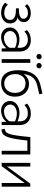

<svg xmlns="http://www.w3.org/2000/svg" viewBox="1329 -2110 791 3489"><g transform="rotate(90 1724.5 -365.5)"><path d="M56 -461Q85 -497 128.5 -513.5Q172 -530 223 -530Q252 -530 280 -522.5Q308 -515 331 -499Q354 -483 368 -460Q382 -437 382 -405Q382 -361 358.5 -329.5Q335 -298 290 -290Q346 -282 376 -245Q406 -208 406 -151Q406 -112 389.5 -81.5Q373 -51 346 -31Q319 -11 284.5 -0.5Q250 10 213 10Q162 10 112 -8Q62 -26 29 -66L67 -113Q90 -80 131.5 -63.5Q173 -47 216 -47Q240 -47 263 -53.5Q286 -60 303.5 -73Q321 -86 331.5 -106Q342 -126 342 -152Q342 -191 321.5 -212.5Q301 -234 269.5 -244.5Q238 -255 201 -257.5Q164 -260 131 -260V-313Q158 -313 191.5 -314.5Q225 -316 253.5 -324.5Q282 -333 301.5 -350.5Q321 -368 321 -400Q321 -419 311.5 -433.5Q302 -448 287 -458Q272 -468 254 -473Q236 -478 219 -478Q176 -478 144.5 -463.5Q113 -449 90 -422Z M650 10Q615 10 584 -2Q553 -14 529.5 -35Q506 -56 492.5 -86Q479 -116 479 -152Q479 -195 498.5 -227.5Q518 -260 548.5 -281.5Q579 -303 617.5 -313.5Q656 -324 695 -324Q733 -324 773.5 -314.5Q814 -305 849 -287V-329Q849 -398 810.5 -437Q772 -476 702 -476Q656 -476 622.5 -461.5Q589 -447 552 -414L526 -462Q570 -499 611.5 -514.5Q653 -530 707 -530Q805 -530 861 -476Q917 -422 917 -323V0H860L858 -87Q820 -38 765 -14Q710 10 650 10ZM666 -42Q767 -42 831 -118Q839 -127 844 -136Q849 -145 849 -157V-242Q814 -259 777.5 -267.5Q741 -276 704 -276Q677 -276 648.5 -268.5Q620 -261 597 -246.5Q574 -232 559 -209.5Q544 -187 544 -157Q544 -132 554 -110.5Q564 -89 580.5 -74Q597 -59 619.5 -50.5Q642 -42 666 -42Z M1055 0V-521H1123V0ZM1057 -680Q1057 -660 1042.5 -646Q1028 -632 1008 -632Q988 -632 973.5 -645.5Q959 -659 959 -679Q959 -699 973.5 -713Q988 -727 1008 -727Q1028 -727 1042.5 -713.5Q1057 -700 1057 -680ZM1222 -680Q1222 -660 1207.5 -646Q1193 -632 1173 -632Q1153 -632 1138.5 -645.5Q1124 -659 1124 -679Q1124 -699 1138.5 -713Q1153 -727 1173 -727Q1193 -727 1207.5 -713.5Q1222 -700 1222 -680Z M1529 -645Q1441 -625 1389.5 -565.5Q1338 -506 1325 -397Q1356 -445 1402 -471Q1448 -497 1508 -497Q1559 -497 1601 -478Q1643 -459 1673.5 -425.5Q1704 -392 1720.5 -345Q1737 -298 1737 -242Q1737 -186 1720 -139.5Q1703 -93 1671 -60Q1639 -27 1593.5 -8.5Q1548 10 1491 10Q1376 10 1316 -71Q1256 -152 1256 -301Q1256 -392 1274.5 -461Q1293 -530 1327.5 -579.5Q1362 -629 1412 -659.5Q1462 -690 1525 -705L1681 -741L1694 -684ZM1326 -245Q1326 -203 1338 -166.5Q1350 -130 1372.5 -103.5Q1395 -77 1426.5 -62Q1458 -47 1497 -47Q1536 -47 1567.5 -61.5Q1599 -76 1621.5 -102Q1644 -128 1656 -163.5Q1668 -199 1668 -241Q1668 -330 1621 -382Q1574 -434 1494 -434Q1457 -434 1426 -421Q1395 -408 1373 -383.5Q1351 -359 1338.5 -324Q1326 -289 1326 -245Z M1986 10Q1951 10 1920 -2Q1889 -14 1865.5 -35Q1842 -56 1828.5 -86Q1815 -116 1815 -152Q1815 -195 1834.5 -227.5Q1854 -260 1884.5 -281.5Q1915 -303 1953.5 -313.5Q1992 -324 2031 -324Q2069 -324 2109.5 -314.5Q2150 -305 2185 -287V-329Q2185 -398 2146.5 -437Q2108 -476 2038 -476Q1992 -476 1958.5 -461.5Q1925 -447 1888 -414L1862 -462Q1906 -499 1947.5 -514.5Q1989 -530 2043 -530Q2141 -530 2197 -476Q2253 -422 2253 -323V0H2196L2194 -87Q2156 -38 2101 -14Q2046 10 1986 10ZM2002 -42Q2103 -42 2167 -118Q2175 -127 2180 -136Q2185 -145 2185 -157V-242Q2150 -259 2113.5 -267.5Q2077 -276 2040 -276Q2013 -276 1984.5 -268.5Q1956 -261 1933 -246.5Q1910 -232 1895 -209.5Q1880 -187 1880 -157Q1880 -132 1890 -110.5Q1900 -89 1916.5 -74Q1933 -59 1955.5 -50.5Q1978 -42 2002 -42Z M2321 -57Q2349 -59 2370 -72.5Q2391 -86 2406.5 -121.5Q2422 -157 2433.5 -219Q2445 -281 2456 -380L2471 -521H2787V0H2720V-467H2534L2520 -351Q2507 -247 2491 -179.5Q2475 -112 2453.5 -71.5Q2432 -31 2402 -14.5Q2372 2 2332 4Z M3006 -96 3317 -521H3372V0H3305V-417L3000 0H2939V-521H3006Z"/></g></svg>

Font: IngvarSans
Style: Regular
Weight: 400
Version: Version 1.000